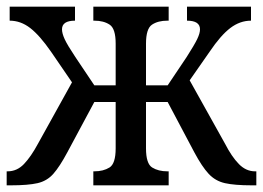

<svg xmlns="http://www.w3.org/2000/svg" viewBox="-20 -556 789 576"><path d="M0 0V-42H3Q31 -42 52 -64Q73 -86 94 -125L196 -309L133 -401Q99 -450 70.5 -472Q42 -494 9 -494V-536H205V-494Q166 -494 166 -468Q166 -456 174 -438.5Q182 -421 206 -385L263 -300H327V-425Q327 -470 309 -482Q291 -494 263 -494H260V-536H486V-494H482Q454 -494 436 -482Q418 -470 418 -425V-300H483L540 -385Q563 -421 571.5 -438.5Q580 -456 580 -468Q580 -494 541 -494V-536H733V-494Q700 -494 671 -472Q642 -450 609 -401L549 -315L655 -125Q675 -86 696.5 -64Q718 -42 745 -42H749V0H735Q684 0 655 -6.5Q626 -13 606 -34.5Q586 -56 563 -99L483 -250H418V-111Q418 -65 436.5 -53.5Q455 -42 482 -42H486V0H260V-42H263Q290 -42 308.5 -53.5Q327 -65 327 -111V-250H263L182 -99Q159 -56 140 -34.5Q121 -13 92.5 -6.5Q64 0 13 0Z"/></svg>

Font: Noto Serif SemiCondensed
Style: Regular
Weight: 400
Width: 4
Designer: Monotype Design Team
Foundry: Monotype Imaging Inc.
Version: Version 2.013